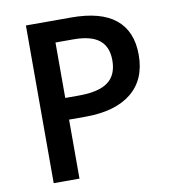

<svg xmlns="http://www.w3.org/2000/svg" viewBox="-80 -785 776 856"><g transform="rotate(-10 307.5 -357.0)"><path d="M566.9 -498Q566.9 -386.2 493.7 -326.7Q420.4 -267.1 285.2 -267.1H210.9V0H94.2V-713.9H299.8Q433.6 -713.9 500.2 -659.2Q566.9 -604.5 566.9 -498ZM210.9 -365.2H272.9Q362.8 -365.2 404.8 -396.5Q446.8 -427.7 446.8 -494.1Q446.8 -555.7 409.2 -585.9Q371.6 -616.2 292 -616.2H210.9Z"/></g></svg>

Font: JBL Sans
Style: Semibold
Weight: 600
Version: Version 1.10